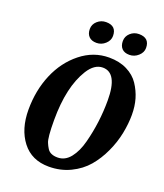

<svg xmlns="http://www.w3.org/2000/svg" viewBox="-162 -1006 960 1125"><g transform="rotate(20 318.0 -443.5)"><path d="M618 -537.5C609.3 -567.2 596.2 -595.3 578.5 -622C560.8 -648.7 536 -670 504 -686C472 -702 434.7 -710 392 -710C327.3 -710 268.5 -688.8 215.5 -646.5C162.5 -604.2 121.8 -549.5 93.5 -482.5C65.2 -415.5 51 -341.8 51 -261.5C51 -181.2 70.7 -115.5 110 -64.5C149.3 -13.5 204.7 12 276 12C324.7 12 369.3 2.2 410 -17.5C450.7 -37.2 484.3 -62.7 511 -94C537.7 -125.3 560.3 -161.3 579 -202C597.7 -242.7 611 -283.3 619 -324C627 -364.7 631 -403 631 -439C631 -475 626.7 -507.8 618 -537.5ZM385.5 -97C363.8 -69.7 337.5 -56 306.5 -56C275.5 -56 254 -65.7 242 -85C235.3 -95.7 230 -106 226 -116C217.3 -134 213 -180.7 213 -256C213 -394 237.3 -502 286 -580C312 -621.3 342.3 -642 377 -642C438.3 -642 469 -585 469 -471C469 -379.7 457.7 -290.7 435 -204C423.7 -160 407.2 -124.3 385.5 -97ZM243.5 -782C254.5 -770.7 270.3 -765 291 -765C311.7 -765 329.8 -772.2 345.5 -786.5C361.2 -800.8 369 -817.3 369 -836C369 -878 347.3 -899 304 -899C283.3 -899 265.3 -892.2 250 -878.5C234.7 -864.8 227 -848.2 227 -828.5C227 -808.8 232.5 -793.3 243.5 -782ZM449 -782C459.7 -770.7 475.3 -765 496 -765C516.7 -765 535 -772.2 551 -786.5C567 -800.8 575 -817.3 575 -836C575 -878 553 -899 509 -899C488.3 -899 470.5 -892.2 455.5 -878.5C440.5 -864.8 433 -848.2 433 -828.5C433 -808.8 438.3 -793.3 449 -782Z"/></g></svg>

Font: Oleo Script
Style: Regular
Weight: 400
Designer: Soytutype
Foundry: Soytutype
Version: Version 1.002